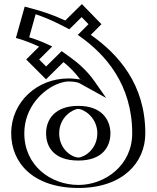

<svg xmlns="http://www.w3.org/2000/svg" viewBox="-20 -917 776 952"><path d="M248.5 -256C248.5 -327 301.5 -377 368.5 -377C432.5 -377 484.5 -329 487.5 -261V-256C487.5 -186 437.5 -136 368.5 -136C296.5 -136 248.5 -186 248.5 -256ZM60.5 -256C60.5 -424 208.5 -528 318.5 -528C332.5 -528 379.5 -528 408.5 -512C375.5 -559 333.5 -597 291.5 -627L208.5 -545L131.5 -622L193.5 -684C130.5 -714 82.5 -725 82.5 -725L124.5 -875C124.5 -875 209.5 -856 312.5 -803L385.5 -875L461.5 -797L409.5 -745C543.5 -651 675.5 -498 675.5 -256C675.5 -98 546.5 15 369.5 15C184.5 15 60.5 -98 60.5 -256ZM233.5 -256C233.5 -178.3 288.5 -121 368.5 -121C445.5 -121 502.5 -178.1 502.5 -256V-261.3C499.1 -337.8 440.4 -392 368.5 -392C293.6 -392 233.5 -335.2 233.5 -256ZM75.5 -256C75.5 -414.7 216.3 -513 318.5 -513C332.3 -513 377.4 -512 401.3 -498.9L458.1 -467.5L420.8 -520.6C386.5 -569.4 343.2 -608.5 300.2 -639.2L289.9 -646.5L208.6 -566.1L152.7 -622L219.1 -688.4L199.9 -697.5C156.4 -718.3 119.3 -730.3 101 -735.6L135 -856.9C163.2 -849.2 229.3 -828.9 305.6 -789.7L315.3 -784.7L385.3 -853.7L440.4 -797.1L386.3 -743L400.9 -732.7C532.5 -640.4 660.5 -491.9 660.5 -256C660.5 -107.5 540.1 0 369.5 0C190.9 0 75.5 -107.4 75.5 -256ZM233.5 -256C233.5 -335.2 293.6 -392 368.5 -392C440.4 -392 499.1 -337.8 502.5 -261.3V-256C502.5 -178.1 445.5 -121 368.5 -121C288.5 -121 233.5 -178.3 233.5 -256ZM75.5 -256C75.5 -107.4 190.9 0 369.5 0C540.1 0 660.5 -107.5 660.5 -256C660.5 -491.9 532.5 -640.4 400.9 -732.7L386.3 -743L440.4 -797.1L385.3 -853.7L315.3 -784.7L305.6 -789.7C229.3 -828.9 163.2 -849.2 135 -856.9L101 -735.6C119.3 -730.3 156.4 -718.3 199.9 -697.5L219.1 -688.4L152.7 -622L208.6 -566.1L289.9 -646.5L300.2 -639.2C343.2 -608.5 386.5 -569.4 420.8 -520.6L458.1 -467.5L401.3 -498.9C377.4 -512 332.3 -513 318.5 -513C216.3 -513 75.5 -414.7 75.5 -256ZM248.5 -256C248.5 -186.1 296.6 -136 368.5 -136C437.4 -136 487.5 -186.1 487.5 -256V-261C484.1 -329 432.8 -377 368.5 -377C301.5 -377 248.5 -327 248.5 -256ZM60.5 -256C60.5 -98 184.5 15 369.5 15C546.5 15 675.5 -98 675.5 -256C675.5 -498 543.5 -651 409.5 -745L461.5 -797L385.5 -875L312.5 -803C234.9 -842.9 167.9 -863.5 138.9 -871.3L124.6 -875.2L82.6 -725.3L96.9 -721.2C114.6 -716 150.9 -704.3 193.5 -684L131.5 -622L208.5 -545L291.5 -627C330.6 -599.1 375.6 -558.8 408.5 -512C383.1 -526 332.8 -528 318.5 -528C208.5 -528 60.5 -424 60.5 -256ZM208.5 -256C208.5 -189.6 246.4 -121 368.5 -121C487.9 -121 527.5 -189.6 527.5 -256V-261.1C524.6 -326 482.5 -392 368.5 -392C251 -392 208.5 -323.6 208.5 -256ZM100.5 -256C100.5 -385.6 193 -474.3 271.6 -503.1C293 -510.9 309.6 -513 318.5 -513C331.8 -513 359 -512.6 375.4 -503.6L506.6 -431.2L447.2 -515.8C413.4 -563.9 370.3 -603 326.9 -634L285.6 -663.5L208.7 -587.5L174.2 -622L238.9 -686.6L224.9 -693.3C182.6 -713.4 144.9 -726.1 124.7 -732L156.7 -846.5C188.9 -835.6 232.2 -818.9 280.2 -794.2L323.7 -771.8L384.8 -832.1L418.8 -797.1L365.7 -743.9L374.2 -737.9C504.8 -646.3 635.5 -496 635.5 -256C635.5 -95.8 499.2 0 369.5 0C231.5 0 100.5 -95.7 100.5 -256ZM273.5 -256C273.5 -338.6 344.1 -377 368.5 -377C390.3 -377 459 -340.8 462.5 -261.2V-256C462.5 -174.6 394.9 -136 368.5 -136C338.9 -136 273.5 -174.7 273.5 -256ZM430.1 -744.1 483.1 -797.1 386 -896.7 303.6 -815.3C239.2 -845.2 185.2 -861.7 158.5 -869L102.4 -884.2L58.9 -728.8L76.6 -723.7C92 -719.2 134.3 -704.6 173.8 -685.8L110 -622L208.3 -523.7L294.9 -609.2C324.8 -584.8 352.7 -556.9 376.9 -524C350.1 -527.8 329.5 -528 318.5 -528C164.9 -528 35.5 -411.9 35.5 -256C35.5 -109.7 144 15 369.5 15C587.3 15 700.5 -109.8 700.5 -256C700.5 -498.3 567.6 -647.6 430.1 -744.1Z"/></svg>

Font: Hussar Outliner
Style: Regular
Weight: 700
Foundry: Cannot Into Space Fonts
Version: Version 0.92